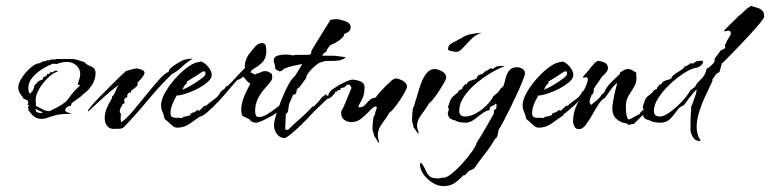

<svg xmlns="http://www.w3.org/2000/svg" viewBox="-20 -426 2611 651"><path d="M121 -23Q106 -23 96 -30.5Q86 -38 78 -51H76L77 -59L75 -58V-64L80 -68H78L72 -73H74L76 -77V-79L74 -84V-86H72L58 -93V-96Q51 -103 46.5 -111.5Q42 -120 42 -130Q42 -144 54.5 -163Q67 -182 84.5 -197Q102 -212 116 -212Q123 -219 136 -219L139 -222L144 -221Q155 -226 168 -224L169 -226H225Q233 -226 245.5 -222Q258 -218 265 -216Q274 -206 289 -200.5Q304 -195 304 -178Q304 -157 292 -138Q280 -119 264 -108H263Q262 -105 253.5 -98.5Q245 -92 235.5 -85.5Q226 -79 223 -76L220 -67Q213 -67 207 -62.5Q201 -58 201 -51Q203 -47 210 -44.5Q217 -42 222 -42L218 -40Q186 -40 169 -35.5Q152 -31 142 -27Q132 -23 121 -23ZM148 -49Q179 -64 191.5 -72.5Q204 -81 209 -87.5Q214 -94 222 -105Q230 -116 251 -136V-138Q247 -138 244 -139Q245 -148 248.5 -156.5Q252 -165 252 -175Q252 -193 238.5 -204.5Q225 -216 208 -216Q199 -216 189.5 -214Q180 -212 172 -209L159 -210Q143 -204 123.5 -192Q104 -180 90 -163.5Q76 -147 76 -127Q76 -117 80 -110L84 -109V-112L89 -115L96 -130V-134L102 -143L104 -142L107 -148L112 -151V-152Q115 -153 118.5 -154Q122 -155 125 -157Q125 -165 132 -166.5Q139 -168 140 -175H146L153 -183L157 -180L166 -186H175V-183Q160 -179 142 -161.5Q124 -144 112 -123Q100 -102 101 -85L102 -67Q113 -62 124 -55.5Q135 -49 148 -49ZM119 -42 125 -45 102 -56 100 -55 104 -46Z M366 11Q350 11 342.5 0Q335 -11 335 -25Q335 -44 343 -61.5Q351 -79 360 -94L359 -97Q367 -104 371.5 -116.5Q376 -129 382 -138Q355 -118 329.5 -94.5Q304 -71 279 -48L278 -50Q278 -53 289.5 -66.5Q301 -80 318.5 -98Q336 -116 354.5 -134.5Q373 -153 387.5 -167Q402 -181 407 -185Q412 -187 426 -190.5Q440 -194 443 -194Q449 -194 459.5 -190Q470 -186 470 -179Q470 -173 460.5 -161.5Q451 -150 446 -145H445L447 -141Q446 -134 438 -128.5Q430 -123 425 -119L424 -113L416 -111Q415 -109 412.5 -105.5Q410 -102 412 -97Q401 -93 401 -87Q401 -85 401.5 -82.5Q402 -80 403 -77L393 -71L395 -68Q386 -61 386 -46L390 -40L389 -22Q389 -19 390 -16Q391 -13 391 -11Q410 -25 432 -51Q454 -77 476 -104.5Q498 -132 517.5 -154Q537 -176 552 -183Q552 -190 562 -198Q572 -206 585 -213.5Q598 -221 603 -223Q610 -224 616 -225.5Q622 -227 629 -227L632 -226Q613 -215 597 -199.5Q581 -184 563 -175Q520 -133 481.5 -86.5Q443 -40 401 4Q395 10 385 10.5Q375 11 366 11Z M580 7Q571 7 558.5 -5Q546 -17 538 -23Q536 -36 531 -46.5Q526 -57 526 -69Q526 -87 539.5 -111.5Q553 -136 574.5 -160Q596 -184 618.5 -200Q641 -216 659 -216V-218Q673 -215 685.5 -200Q698 -185 698 -172Q698 -160 683.5 -147.5Q669 -135 648.5 -124.5Q628 -114 608.5 -108Q589 -102 578 -102V-100Q571 -89 564.5 -72.5Q558 -56 558 -42Q558 -37 561 -31Q568 -26 579 -26.5Q590 -27 597 -26L598 -25L601 -30Q614 -31 626 -36V-42H632V-45L636 -44Q641 -46 643.5 -48.5Q646 -51 650 -53L656 -50V-51L674 -68H675L678 -66V-67Q691 -79 706 -89Q721 -99 728 -115L739 -123L741 -121Q741 -114 736 -108Q731 -102 724 -100Q716 -81 700.5 -68Q685 -55 669 -41H666L665 -36Q646 -23 625.5 -8Q605 7 580 7ZM599 -121H601V-123Q608 -125 625.5 -135Q643 -145 659 -156.5Q675 -168 676 -173H677L676 -178L677 -183Q676 -183 673 -183.5Q670 -184 668 -184Q655 -175 642 -167Q629 -159 616 -151H614L613 -143Q607 -139 604 -133.5Q601 -128 599 -121ZM751 -124 745 -126 744 -132 754 -135 755 -132Z M848 -10Q833 -10 825 -22L802 -33Q798 -42 798 -55Q798 -76 808.5 -100.5Q819 -125 829 -142Q822 -146 817 -152Q812 -158 807 -164L804 -166Q800 -162 795 -159Q790 -156 785 -155Q776 -146 759 -125.5Q742 -105 722 -83.5Q702 -62 683.5 -46Q665 -30 654 -30L653 -32Q654 -38 662.5 -45.5Q671 -53 675 -57Q677 -65 685 -71Q693 -77 700 -80H701L707 -89L712 -92L711 -93L718 -98Q720 -103 724 -107Q728 -111 731 -115V-117Q753 -134 771.5 -154.5Q790 -175 810 -195L811 -196L810 -202Q810 -213 815.5 -226.5Q821 -240 828 -247Q835 -257 845.5 -268.5Q856 -280 869 -280Q879 -280 881 -270.5Q883 -261 883 -254Q883 -229 870 -215.5Q857 -202 843.5 -195Q830 -188 830 -180L846 -173L852 -178L853 -177H855Q861 -180 867 -182.5Q873 -185 880 -185Q886 -185 892 -181.5Q898 -178 902 -175L903 -166Q904 -157 895.5 -146.5Q887 -136 875 -122.5Q863 -109 854 -90.5Q845 -72 845 -48Q845 -42 847.5 -35.5Q850 -29 858 -29Q870 -29 885 -38Q900 -47 915 -58.5Q930 -70 940 -76L944 -71Q944 -64 932 -54Q920 -44 903 -34Q886 -24 870.5 -17Q855 -10 848 -10Z M945 42Q929 42 919 28.5Q909 15 909 -1Q909 -13 916.5 -37.5Q924 -62 935 -89.5Q946 -117 958 -139Q970 -161 980 -168Q994 -190 1005 -209Q989 -206 973 -202.5Q957 -199 943 -193Q936 -184 927 -184Q924 -186 920 -188Q916 -190 913 -193L914 -195H913V-197Q913 -202 911.5 -206.5Q910 -211 909 -215Q908 -216 908 -220Q908 -233 920.5 -237Q933 -241 946 -241Q965 -241 972 -238L982 -240H1007Q1014 -240 1020 -240Q1026 -240 1032 -241L1036 -247L1035 -251Q1038 -258 1048 -274Q1058 -290 1069 -308Q1080 -326 1088.5 -339.5Q1097 -353 1097 -353Q1097 -359 1107 -360Q1117 -361 1120 -361Q1131 -361 1150 -354.5Q1169 -348 1169 -333Q1169 -324 1162 -318.5Q1155 -313 1147 -311V-310Q1147 -304 1138.5 -296Q1130 -288 1119 -282Q1108 -276 1102 -274Q1099 -273 1094.5 -266.5Q1090 -260 1088 -257V-253Q1084 -250 1079.5 -246.5Q1075 -243 1072 -238Q1077 -237 1082 -237Q1087 -237 1092 -237Q1100 -237 1107.5 -237Q1115 -237 1122 -236L1153 -232Q1141 -222 1126 -220.5Q1111 -219 1095.5 -219.5Q1080 -220 1066 -214Q1059 -212 1047.5 -202Q1036 -192 1027 -180.5Q1018 -169 1018 -161L995 -130Q985 -125 985 -115Q985 -105 974 -105L960 -73Q959 -67 957.5 -54.5Q956 -42 949 -40Q949 -27 948 -14.5Q947 -2 947 10L949 14H957Q977 -6 998.5 -24.5Q1020 -43 1039 -64L1044 -66H1046L1052 -74L1056 -76L1055 -77L1061 -82Q1069 -97 1087 -107L1088 -105Q1088 -100 1075 -83.5Q1062 -67 1042.5 -45.5Q1023 -24 1002.5 -4Q982 16 966 29Q950 42 945 42Z M1264 59 1249 35Q1248 29 1245.5 23Q1243 17 1243 10Q1243 0 1244 -8.5Q1245 -17 1246 -27L1253 -43L1252 -45Q1254 -49 1255.5 -53.5Q1257 -58 1258 -62L1254 -65Q1247 -65 1234.5 -51.5Q1222 -38 1206.5 -25Q1191 -12 1171 -12Q1158 -12 1147 -20Q1136 -28 1137 -44L1136 -46Q1147 -66 1155 -87Q1163 -108 1172 -128L1166 -139L1163 -138L1158 -140L1148 -130L1134 -127L1136 -122H1134L1124 -119L1122 -115H1116L1115 -109Q1110 -104 1104 -98Q1098 -92 1090 -91L1030 -34L1029 -37Q1029 -44 1034 -48.5Q1039 -53 1043 -57L1044 -59L1047 -61L1048 -60L1051 -67H1050Q1052 -69 1054.5 -72.5Q1057 -76 1061 -76H1063Q1063 -76 1063 -78Q1069 -87 1079 -94H1082L1085 -97L1084 -99L1094 -103Q1093 -113 1110 -125Q1127 -137 1147 -146.5Q1167 -156 1175 -156Q1186 -156 1201 -150.5Q1216 -145 1216 -131Q1216 -103 1206 -86Q1196 -69 1195 -64L1198 -62Q1210 -62 1217 -69.5Q1224 -77 1231.5 -85Q1239 -93 1250 -94Q1249 -95 1251 -95.5Q1253 -96 1253 -94Q1257 -101 1271 -116.5Q1285 -132 1300 -146Q1315 -160 1321 -160Q1332 -160 1346 -152Q1360 -144 1360 -132Q1360 -127 1352.5 -113.5Q1345 -100 1335 -85Q1325 -70 1315.5 -58.5Q1306 -47 1301 -45Q1292 -29 1276.5 -8.5Q1261 12 1261 32Q1261 39 1263 45Q1265 51 1265 57Z M1527 -250Q1524 -250 1511.5 -252.5Q1499 -255 1499 -259Q1499 -274 1514.5 -281Q1530 -288 1540 -295H1542Q1556 -306 1575.5 -310Q1595 -314 1612 -315L1611 -314Q1592 -308 1577 -292.5Q1562 -277 1549.5 -263.5Q1537 -250 1527 -250ZM1398 28 1382 5Q1381 -2 1379 -8.5Q1377 -15 1377 -22Q1377 -31 1378 -40Q1379 -49 1380 -58L1387 -75L1386 -76Q1391 -88 1396 -107Q1401 -126 1408.5 -145.5Q1416 -165 1427 -178.5Q1438 -192 1454 -192Q1465 -192 1479 -184Q1493 -176 1493 -163Q1493 -158 1485.5 -145Q1478 -132 1468 -116.5Q1458 -101 1448.5 -89.5Q1439 -78 1435 -76Q1426 -60 1410 -39Q1394 -18 1394 0Q1394 7 1396.5 13Q1399 19 1399 26Z M1483 205Q1465 205 1447 194Q1429 183 1416.5 166Q1404 149 1404 131L1407 125Q1417 136 1422 149Q1427 162 1435.5 170.5Q1444 179 1465 179Q1469 179 1473 178Q1477 177 1481 176Q1490 179 1508.5 165Q1527 151 1546.5 129.5Q1566 108 1580.5 87.5Q1595 67 1596 58Q1612 34 1626 9Q1640 -16 1654 -40L1655 -53L1664 -58L1662 -59L1664 -68L1662 -75Q1658 -71 1652 -68.5Q1646 -66 1641 -62L1640 -53Q1626 -50 1612.5 -39.5Q1599 -29 1586 -19.5Q1573 -10 1558 -10Q1551 -10 1540.5 -11.5Q1530 -13 1525 -17Q1512 -20 1506 -24.5Q1500 -29 1498 -42L1502 -55L1499 -63Q1504 -78 1506.5 -85Q1509 -92 1514.5 -97.5Q1520 -103 1533 -113Q1534 -118 1538.5 -120.5Q1543 -123 1547 -124L1548 -129L1558 -141L1561 -139L1567 -148Q1574 -153 1581.5 -154.5Q1589 -156 1596 -160Q1598 -171 1609.5 -173.5Q1621 -176 1623 -184H1627L1644 -195L1650 -192L1664 -201Q1670 -201 1675.5 -202Q1681 -203 1686 -203L1690 -201Q1670 -194 1644 -178.5Q1618 -163 1593.5 -142.5Q1569 -122 1553 -98Q1537 -74 1537 -50Q1537 -31 1557 -31Q1575 -31 1594.5 -42Q1614 -53 1630 -69Q1646 -85 1653 -100L1670 -114L1679 -128Q1686 -129 1689 -140Q1692 -151 1695.5 -164.5Q1699 -178 1707.5 -188Q1716 -198 1733 -198Q1742 -198 1751 -193Q1760 -188 1760 -177Q1760 -172 1752.5 -153Q1745 -134 1733 -108Q1721 -82 1708.5 -56.5Q1696 -31 1685.5 -11.5Q1675 8 1671 13Q1670 19 1667.5 30.5Q1665 42 1659 44Q1643 72 1624 96Q1605 120 1587 146L1569 154Q1566 158 1562.5 162Q1559 166 1554 169L1551 168Q1537 184 1521.5 194.5Q1506 205 1483 205Z M1806 7Q1797 7 1784.5 -5Q1772 -17 1764 -23Q1762 -36 1757 -46.5Q1752 -57 1752 -69Q1752 -87 1765.5 -111.5Q1779 -136 1800.5 -160Q1822 -184 1844.5 -200Q1867 -216 1885 -216V-218Q1899 -215 1911.5 -200Q1924 -185 1924 -172Q1924 -160 1909.5 -147.5Q1895 -135 1874.5 -124.5Q1854 -114 1834.5 -108Q1815 -102 1804 -102V-100Q1797 -89 1790.5 -72.5Q1784 -56 1784 -42Q1784 -37 1787 -31Q1794 -26 1805 -26.5Q1816 -27 1823 -26L1824 -25L1827 -30Q1840 -31 1852 -36V-42H1858V-45L1862 -44Q1867 -46 1869.5 -48.5Q1872 -51 1876 -53L1882 -50V-51L1900 -68H1901L1904 -66V-67Q1917 -79 1932 -89Q1947 -99 1954 -115L1965 -123L1967 -121Q1967 -114 1962 -108Q1957 -102 1950 -100Q1942 -81 1926.5 -68Q1911 -55 1895 -41H1892L1891 -36Q1872 -23 1851.5 -8Q1831 7 1806 7ZM1825 -121H1827V-123Q1834 -125 1851.5 -135Q1869 -145 1885 -156.5Q1901 -168 1902 -173H1903L1902 -178L1903 -183Q1902 -183 1899 -183.5Q1896 -184 1894 -184Q1881 -175 1868 -167Q1855 -159 1842 -151H1840L1839 -143Q1833 -139 1830 -133.5Q1827 -128 1825 -121ZM1977 -124 1971 -126 1970 -132 1980 -135 1981 -132Z M1943 12Q1932 12 1927.5 2.5Q1923 -7 1923 -16Q1923 -42 1935.5 -70Q1948 -98 1960.5 -121.5Q1973 -145 1973 -158Q1973 -164 1966 -164Q1963 -164 1957 -162V-166L1981 -194V-195Q1986 -200 1990 -205Q1994 -210 1998 -214L2007 -220Q2018 -219 2028.5 -214.5Q2039 -210 2042 -197L2041 -196Q2042 -188 2034 -179Q2026 -170 2020 -165Q2014 -154 2006.5 -144.5Q1999 -135 1993 -124V-114L1989 -106H1987Q1984 -100 1981.5 -93Q1979 -86 1979 -78L1984 -70Q1987 -73 1995.5 -79.5Q2004 -86 2011 -93Q2018 -100 2018 -103L2029 -113Q2034 -128 2051 -145.5Q2068 -163 2080 -173L2083 -181Q2089 -184 2095.5 -188Q2102 -192 2109 -192Q2117 -192 2123.5 -188Q2130 -184 2137 -180Q2137 -176 2137.5 -170.5Q2138 -165 2138 -160Q2138 -144 2129 -130Q2120 -116 2111 -101Q2102 -86 2102 -64Q2102 -61 2102.5 -50.5Q2103 -40 2105.5 -30.5Q2108 -21 2114 -21L2146 -38H2148Q2150 -44 2155.5 -49Q2161 -54 2168 -54L2169 -53Q2169 -48 2160.5 -38Q2152 -28 2142.5 -19Q2133 -10 2129 -6Q2125 -5 2120 -4.5Q2115 -4 2110 -2L2107 -7Q2085 -9 2070.5 -22.5Q2056 -36 2056 -58Q2056 -65 2059 -83.5Q2062 -102 2066.5 -120Q2071 -138 2073 -145Q2061 -137 2050 -120.5Q2039 -104 2030 -93Q2020 -89 2009.5 -72.5Q1999 -56 1988 -36.5Q1977 -17 1966 -2.5Q1955 12 1943 12Z M2351 52Q2337 52 2329 38Q2321 24 2321 12Q2321 -6 2321.5 -23.5Q2322 -41 2324 -58L2322 -59Q2327 -72 2334.5 -92.5Q2342 -113 2342 -123Q2337 -118 2332 -112.5Q2327 -107 2323 -101Q2316 -94 2310.5 -85Q2305 -76 2297 -68Q2285 -65 2275 -50.5Q2265 -36 2252.5 -23Q2240 -10 2218 -10Q2211 -10 2200.5 -11.5Q2190 -13 2185 -17Q2172 -20 2166.5 -24.5Q2161 -29 2158 -42L2162 -55L2159 -63Q2164 -79 2166.5 -86Q2169 -93 2174.5 -98Q2180 -103 2193 -113Q2194 -118 2198.5 -120.5Q2203 -123 2207 -124L2208 -129L2218 -141L2221 -139L2227 -148Q2234 -153 2241.5 -154.5Q2249 -156 2256 -160Q2258 -168 2268.5 -175Q2279 -182 2290 -189Q2301 -196 2302 -202L2306 -201L2323 -212L2328 -210L2343 -219L2361 -220L2364 -217Q2364 -210 2354.5 -202.5Q2345 -195 2338 -196Q2320 -192 2296 -176Q2272 -160 2249.5 -138.5Q2227 -117 2212 -93.5Q2197 -70 2197 -50Q2197 -31 2217 -31Q2232 -31 2254 -47.5Q2276 -64 2295 -85Q2314 -106 2320 -119L2337 -132Q2340 -141 2353 -153.5Q2366 -166 2370 -175Q2374 -182 2374.5 -188.5Q2375 -195 2384 -197Q2390 -203 2397.5 -210Q2405 -217 2403 -227Q2408 -234 2413.5 -241Q2419 -248 2423 -255H2426L2431 -259V-260H2436L2439 -265L2438 -276L2443 -279L2442 -282Q2442 -283 2446 -289.5Q2450 -296 2454 -303Q2458 -310 2458 -312Q2458 -322 2450 -322Q2447 -322 2443.5 -321Q2440 -320 2437 -319L2436 -324L2480 -367V-368Q2492 -377 2502.5 -387.5Q2513 -398 2526 -406Q2536 -403 2549.5 -399Q2563 -395 2569 -384L2571 -371V-369Q2571 -365 2557 -348Q2543 -331 2522 -308Q2501 -285 2479.5 -263Q2458 -241 2443.5 -226Q2429 -211 2427 -211Q2426 -204 2423.5 -196.5Q2421 -189 2419 -181Q2411 -179 2405.5 -171Q2400 -163 2395 -156L2396 -154Q2396 -151 2388 -135Q2380 -119 2369 -95Q2358 -71 2350 -44.5Q2342 -18 2342 6Q2342 17 2345.5 29.5Q2349 42 2356 50Z"/></svg>

Font: Kolker Brush
Style: Regular
Weight: 400
Designer: Robert E. Leuschke
Foundry: Robert E. Leuschke
Version: Version 1.010; ttfautohint (v1.8.3)